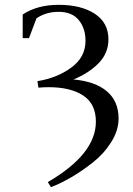

<svg xmlns="http://www.w3.org/2000/svg" viewBox="-20 -472 549 795"><path d="M74 -314V-412Q134 -452 223 -452Q316 -452 372.5 -415Q429 -378 429 -309Q429 -252 388.5 -210.5Q348 -169 284 -143Q374 -135 422.5 -94Q471 -53 471 19Q471 68 440.5 116.5Q410 165 363.5 201.5Q317 238 272.5 263.5Q228 289 191 303L178 282Q377 166 377 32Q377 -42 324.5 -76.5Q272 -111 181 -111Q161 -111 139 -109L135 -136Q216 -149 275 -192Q334 -235 334 -303Q334 -355 306 -389Q278 -423 223 -423Q170 -423 131 -396L100 -314Z"/></svg>

Font: Dihjauti
Style: Bold
Weight: 700
Designer: T. Christopher White
Version: Version 3.0.0